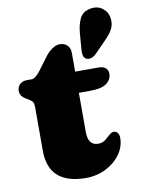

<svg xmlns="http://www.w3.org/2000/svg" viewBox="-87 -820 662 893"><g transform="rotate(-10 244.5 -373.0)"><path d="M42.5 -394 35.5 -398Q23 -405 15.5 -414.8Q8 -424.5 8 -440Q8 -458.5 21 -470.2Q34 -482 54 -482H76Q94.5 -482 120 -516L164 -575Q178 -594 196.8 -607Q215.5 -620 232 -620Q254.5 -620 268.2 -607Q282 -594 282 -570V-482H393Q413.5 -482 425.2 -472.5Q437 -463 437 -445Q437 -418 413.5 -400Q390 -382 335 -382H282V-197Q282 -133 330 -133Q350 -133 363.8 -144Q377.5 -155 389 -165.5Q400.5 -176 412.5 -175Q422 -174.5 428.5 -165.8Q435 -157 435 -142Q435 -101 409.5 -65.2Q384 -29.5 341 -7.8Q298 14 246 14Q160.5 14 115.2 -25.2Q70 -64.5 70 -146V-350Q70 -372.5 62.2 -380Q54.5 -387.5 42.5 -394ZM334.5 -651Q337.5 -693.5 352 -723Q366.5 -752.5 404.5 -758.5Q436.5 -764 460 -746.2Q483.5 -728.5 487.5 -701Q492 -674 481.8 -651.2Q471.5 -628.5 442.5 -599.5L389 -545Q379.5 -535.5 366.8 -531.5Q354 -527.5 343.5 -532.5Q332.5 -538.5 330 -550.2Q327.5 -562 328.5 -576Z"/></g></svg>

Font: Fraunces 9pt S100 Black
Style: Regular
Weight: 900
Version: Version 1.000; ttfautohint (v1.8.3)